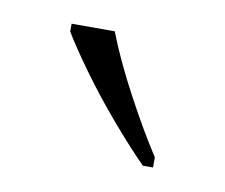

<svg xmlns="http://www.w3.org/2000/svg" viewBox="-35 -806 283 241"><g transform="rotate(10 106.0 -686.0)"><path d="M159 -606Q141 -624 116.5 -652.5Q92 -681 71 -710Q50 -739 40 -756V-766H95Q108 -732 130.5 -690Q153 -648 172 -619V-606Z"/></g></svg>

Font: Noto Serif Condensed ExtraLight
Style: Regular
Weight: 200
Width: 3
Designer: Monotype Design Team
Foundry: Monotype Imaging Inc.
Version: Version 2.013; ttfautohint (v1.8.4.7-5d5b)